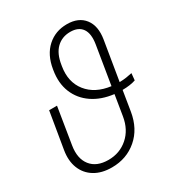

<svg xmlns="http://www.w3.org/2000/svg" viewBox="-177 -853 907 978"><g transform="rotate(-30 276.5 -363.5)"><path d="M522 -356.9 518.1 -316.4Q487.3 -305.7 440.4 -305.2L421.4 -188Q406.2 -95.7 344.7 -43Q283.2 9.8 196.8 9.8Q136.7 9.8 95.7 -15.4Q54.7 -40.5 36.9 -85.2Q19 -129.9 28.8 -189L64.5 -402.8H110.8L76.2 -189Q64.5 -117.2 97.9 -74.7Q131.3 -32.2 200.7 -32.2Q267.1 -32.2 314.9 -74Q362.8 -115.7 374.5 -188L394 -307.6Q320.8 -316.4 269.8 -351.3Q218.8 -386.2 196 -441.9Q173.3 -497.6 185.1 -568.8L186 -574.2Q198.7 -651.9 246.1 -694.6Q293.5 -737.3 361.3 -737.3Q429.7 -737.3 463.4 -693.6Q497.1 -649.9 484.9 -575.7L447.3 -347.2Q469.2 -347.7 488.5 -350.6Q507.8 -353.5 522 -356.9ZM400.9 -350.1 437.5 -573.7Q447.3 -633.3 426 -664.1Q404.8 -694.8 356.4 -694.8Q308.1 -694.8 275.6 -663.6Q243.2 -632.3 233.9 -569.8L232.9 -564Q218.8 -478 264.6 -419.9Q310.5 -361.8 400.9 -350.1Z"/></g></svg>

Font: Inter Display Extra Light
Style: Italic
Weight: 200
Italic angle: -9.39999°
Designer: Rasmus Andersson
Foundry: rsms
Version: Version 4.000;git-4fc901f